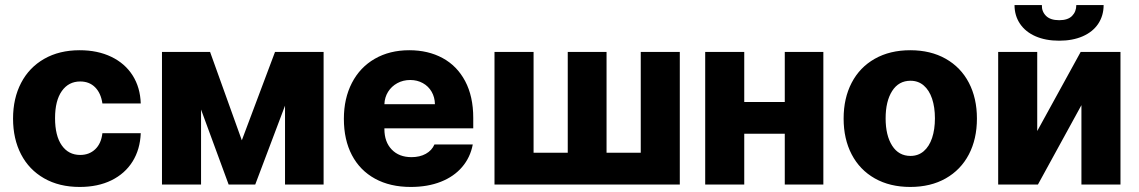

<svg xmlns="http://www.w3.org/2000/svg" viewBox="-20 -738 4555 768"><path d="M32.2 -263.7Q32.2 -344.7 64.5 -406.5Q96.7 -468.3 157 -502.7Q217.3 -537.1 298.8 -537.1Q370.6 -537.1 425.3 -510.7Q480 -484.4 510.5 -436.3Q541 -388.2 543 -324.2H389.6Q383.8 -365.2 360.6 -388.7Q337.4 -412.1 300.8 -412.1Q254.4 -412.1 227.3 -373.8Q200.2 -335.4 200.2 -265.6Q200.2 -194.8 227.1 -156.5Q253.9 -118.2 300.8 -118.2Q336.9 -118.2 360.8 -140.9Q384.8 -163.6 389.6 -205.1H543Q540.5 -140.6 510.3 -92Q480 -43.5 425.8 -16.8Q371.6 9.8 298.8 9.8Q216.8 9.8 156.5 -24.7Q96.2 -59.1 64.2 -120.8Q32.2 -182.6 32.2 -263.7Z M1080.1 -530.3H1274.4V0H1120.1V-315.4L1001 0H894.5L784.2 -299.8V0H627.9V-530.3H820.3L947.3 -176.8Z M1355.5 -262.7Q1355.5 -344.2 1387.7 -406.5Q1419.9 -468.8 1479.2 -502.9Q1538.6 -537.1 1617.2 -537.1Q1692.4 -537.1 1750.2 -505.9Q1808.1 -474.6 1840.6 -413.6Q1873 -352.5 1873 -266.6V-224.6H1517.6V-221.7Q1517.6 -170.4 1546.9 -139.9Q1576.2 -109.4 1626 -109.4Q1659.2 -109.4 1683.3 -122.8Q1707.5 -136.2 1717.8 -160.2H1871.1Q1861.3 -108.4 1828.6 -70.1Q1795.9 -31.7 1743.4 -11Q1690.9 9.8 1623 9.8Q1540.5 9.8 1480.2 -23.2Q1419.9 -56.2 1387.7 -117.4Q1355.5 -178.7 1355.5 -262.7ZM1719.7 -321.3Q1719.2 -349.1 1706.5 -371.1Q1693.8 -393.1 1671.4 -405.5Q1648.9 -418 1621.1 -418Q1592.3 -418 1569.1 -405.3Q1545.9 -392.6 1532.2 -370.6Q1518.6 -348.6 1517.6 -321.3Z M2114.3 -530.3V-127H2251V-530.3H2406.2V-127H2543V-530.3H2699.2V0H1958V-530.3Z M2957 -330.1H3119.1V-530.3H3273.4V0H3119.1V-203.1H2957V0H2800.8V-530.3H2957Z M3354.5 -263.7Q3354.5 -345.2 3386.7 -407Q3418.9 -468.8 3479.2 -502.9Q3539.6 -537.1 3621.1 -537.1Q3702.6 -537.1 3762.9 -502.9Q3823.2 -468.8 3855.5 -407Q3887.7 -345.2 3887.7 -263.7Q3887.7 -182.1 3855.5 -120.4Q3823.2 -58.6 3762.9 -24.4Q3702.6 9.8 3621.1 9.8Q3539.6 9.8 3479.2 -24.4Q3418.9 -58.6 3386.7 -120.4Q3354.5 -182.1 3354.5 -263.7ZM3719.7 -264.6Q3719.7 -309.1 3708.3 -343.3Q3696.8 -377.4 3674.8 -396.2Q3652.8 -415 3622.1 -415Q3574.7 -415 3548.6 -374Q3522.5 -333 3522.5 -264.6Q3522.5 -196.3 3548.6 -155.3Q3574.7 -114.3 3622.1 -114.3Q3652.8 -114.3 3674.8 -133.1Q3696.8 -151.9 3708.3 -186Q3719.7 -220.2 3719.7 -264.6Z M4302.7 -530.3H4461.9V0H4305.7V-317.4L4131.8 0H3972.7V-530.3H4128.9V-213.9ZM4216.8 -575.2Q4162.6 -575.2 4122.3 -592.8Q4082 -610.4 4060.1 -642.8Q4038.1 -675.3 4038.1 -717.8H4147.5Q4146.5 -692.4 4163.8 -674.8Q4181.2 -657.2 4216.8 -657.2Q4251.5 -657.2 4268.3 -674.3Q4285.2 -691.4 4285.2 -717.8H4394.5Q4394.5 -675.3 4372.8 -642.8Q4351.1 -610.4 4310.8 -592.8Q4270.5 -575.2 4216.8 -575.2Z"/></svg>

Font: Pretendard JP ExtraBold
Style: Regular
Weight: 800
Designer: Base glyphs from Inter by Rasmus Andersson; Hangeul glyphs from Noto Sans CJK(Source Han Sans) by Jang Soo-young and Kan
Foundry: Kil Hyung-jin
Version: Version 1.309